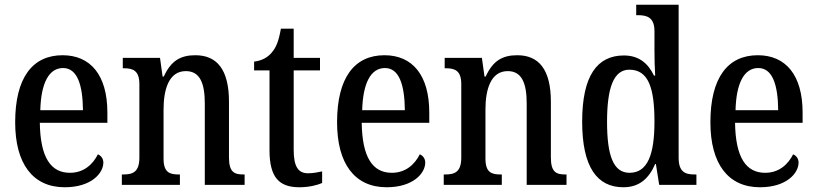

<svg xmlns="http://www.w3.org/2000/svg" viewBox="-20 -780 3446 810"><path d="M253 10C366 10 416 -50 416 -94C416 -112 405 -124 393 -129C372 -87 334 -51 275 -51C194 -51 150 -116 148 -262H433V-305C433 -463 362 -547 244 -547C117 -547 44 -452 44 -264C44 -90 118 10 253 10ZM330 -315H150C153 -429 186 -493 246 -493C306 -493 329 -422 330 -315Z M494 0H739V-44H734C696 -44 670 -52 670 -111V-318C670 -402 692 -480 764 -480C824 -480 844 -428 844 -343V0H1012V-44H1007C969 -44 946 -53 946 -116V-351C946 -487 895 -547 804 -547C741 -547 701 -523 671 -457H666L655 -536H498V-492H503C540 -492 568 -483 568 -425V-115C568 -53 539 -44 500 -44H494Z M1243 10C1286 10 1321 0 1339 -8V-57C1320 -53 1302 -49 1279 -49C1238 -49 1219 -78 1219 -147V-483H1330V-536H1219V-659H1165C1156 -607 1145 -580 1127 -559C1109 -537 1084 -524 1052 -520V-483H1117V-146C1117 -30 1159 10 1243 10Z M1611 10C1724 10 1774 -50 1774 -94C1774 -112 1763 -124 1751 -129C1730 -87 1692 -51 1633 -51C1552 -51 1508 -116 1506 -262H1791V-305C1791 -463 1720 -547 1602 -547C1475 -547 1402 -452 1402 -264C1402 -90 1476 10 1611 10ZM1688 -315H1508C1511 -429 1544 -493 1604 -493C1664 -493 1687 -422 1688 -315Z M1852 0H2097V-44H2092C2054 -44 2028 -52 2028 -111V-318C2028 -402 2050 -480 2122 -480C2182 -480 2202 -428 2202 -343V0H2370V-44H2365C2327 -44 2304 -53 2304 -116V-351C2304 -487 2253 -547 2162 -547C2099 -547 2059 -523 2029 -457H2024L2013 -536H1856V-492H1861C1898 -492 1926 -483 1926 -425V-115C1926 -53 1897 -44 1858 -44H1852Z M2610 10C2678 10 2718 -28 2744 -88H2747L2761 0H2918V-44H2910C2870 -44 2843 -55 2843 -115V-760H2664V-716H2671C2709 -716 2741 -707 2741 -649V-569C2741 -533 2742 -493 2744 -461H2739C2715 -511 2677 -546 2612 -546C2499 -546 2436 -460 2436 -267C2436 -75 2499 10 2610 10ZM2636 -51C2568 -51 2541 -122 2541 -266C2541 -408 2568 -486 2635 -486C2716 -486 2741 -408 2741 -267C2741 -130 2713 -51 2636 -51Z M3186 10C3299 10 3349 -50 3349 -94C3349 -112 3338 -124 3326 -129C3305 -87 3267 -51 3208 -51C3127 -51 3083 -116 3081 -262H3366V-305C3366 -463 3295 -547 3177 -547C3050 -547 2977 -452 2977 -264C2977 -90 3051 10 3186 10ZM3263 -315H3083C3086 -429 3119 -493 3179 -493C3239 -493 3262 -422 3263 -315Z"/></svg>

Font: Noto Serif Myanmar Condensed Medium
Style: Regular
Weight: 500
Width: 3
Designer: Ben Mitchell and the Monotype Design Team
Foundry: Monotype Imaging Inc.
Version: Version 2.106